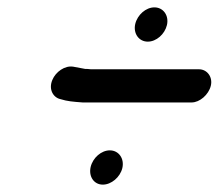

<svg xmlns="http://www.w3.org/2000/svg" viewBox="-20 -545 593 521"><path d="M226 -92C220 -66 235 -44 259 -44C282 -44 306 -64 312 -89C318 -115 302 -137 278 -137C255 -137 232 -117 226 -92ZM347 -480C341 -454 357 -432 381 -432C404 -432 427 -452 433 -477C439 -503 423 -525 399 -525C376 -525 353 -505 347 -480ZM552 -312C558 -336 542 -357 520 -357H227C219 -358 214 -358 211 -358L179 -364C156 -368 131 -350 122 -328C111 -302 125 -280 144 -276C163 -270 178 -269 204 -267H500C522 -267 546 -288 552 -312Z"/></svg>

Font: Electronic
Style: CircIt
Weight: 900
Version: Version 1.011